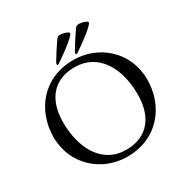

<svg xmlns="http://www.w3.org/2000/svg" viewBox="-189 -999 1141 1174"><g transform="rotate(-30 381.5 -412.0)"><path d="M290 -685C297 -685 451 -794 451 -815C451 -829 407 -838 393 -838C382 -838 373 -835 366 -825C339 -786 313 -746 289 -706C286 -701 284 -695 284 -691C284 -688 286 -685 290 -685ZM422 -685C429 -685 583 -794 583 -815C583 -829 539 -838 525 -838C514 -838 505 -835 498 -825C471 -786 445 -746 421 -706C418 -701 416 -695 416 -691C416 -688 418 -685 422 -685ZM377 14C599 14 718 -155 718 -335C718 -532 562 -664 386 -664C164 -664 45 -495 45 -315C45 -118 201 14 377 14ZM392 -26C225 -26 141 -179 141 -365C141 -521 219 -622 370 -622C537 -622 622 -471 622 -286C622 -129 545 -26 392 -26Z"/></g></svg>

Font: EB Garamond
Style: Regular
Weight: 400
Designer: Georg Duffner and Octavio Pardo
Foundry: Georg Duffner
Version: Version 1.000;PS 001.000;hotconv 1.0.88;makeotf.lib2.5.64775